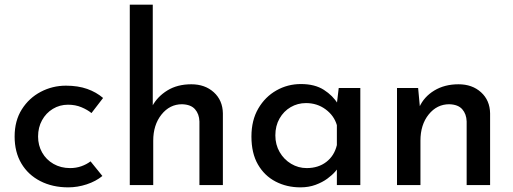

<svg xmlns="http://www.w3.org/2000/svg" viewBox="-20 -797 2211 827"><path d="M421 -39Q393 -16 353.5 -3Q314 10 274 10Q206 10 153.5 -17Q101 -44 72 -93Q43 -142 43 -209Q43 -277 74 -326Q105 -375 155.5 -401.5Q206 -428 264 -428Q316 -428 355.5 -414Q395 -400 424 -375L374 -310Q357 -324 331 -335Q305 -346 273 -346Q237 -346 207.5 -328Q178 -310 161 -279Q144 -248 144 -209Q144 -171 161.5 -140Q179 -109 210.5 -91Q242 -73 282 -73Q308 -73 330.5 -81Q353 -89 370 -102Z M539 0V-777H638V-323L636 -340Q658 -381 701 -407.5Q744 -434 804 -434Q863 -434 901 -399.5Q939 -365 940 -309V0H839V-274Q838 -306 820 -326.5Q802 -347 764 -348Q711 -348 675.5 -303.5Q640 -259 640 -191V0Z M1274 10Q1215 10 1167 -15Q1119 -40 1091 -88.5Q1063 -137 1063 -209Q1063 -279 1092.5 -329.5Q1122 -380 1170.5 -407.5Q1219 -435 1276 -435Q1336 -435 1375 -410Q1414 -385 1435 -350L1429 -334L1439 -418H1532V0H1431V-106L1441 -81Q1437 -73 1424 -58Q1411 -43 1390 -27.5Q1369 -12 1339.5 -1Q1310 10 1274 10ZM1301 -73Q1351 -73 1385.5 -99.5Q1420 -126 1431 -172V-258Q1419 -299 1382.5 -326Q1346 -353 1298 -353Q1262 -353 1232 -335.5Q1202 -318 1184 -286.5Q1166 -255 1166 -214Q1166 -174 1184.5 -142Q1203 -110 1234 -91.5Q1265 -73 1301 -73Z M1781 -418 1790 -321 1786 -335Q1806 -380 1850.5 -407Q1895 -434 1955 -434Q2014 -434 2052 -399.5Q2090 -365 2091 -309V0H1990V-274Q1989 -306 1971 -326.5Q1953 -347 1915 -348Q1862 -348 1826.5 -304Q1791 -260 1791 -191V0H1690V-418Z"/></svg>

Font: Reem Kufi
Style: Regular
Weight: 400
Designer: Khaled Hosny
Version: Version 1.6